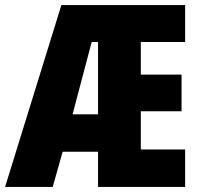

<svg xmlns="http://www.w3.org/2000/svg" viewBox="-25 -734 787 754"><path d="M360 0V-138H221L182 0H-5L216 -714H702V-569H528V-441H688V-297H528V-147H702V0ZM360 -285V-569H335L260 -285Z"/></svg>

Font: Noto Sans UI CondBlack
Style: Regular
Weight: 900
Width: 3
Designer: Monotype Design Team
Foundry: Monotype Imaging Inc.
Version: Version 1.001